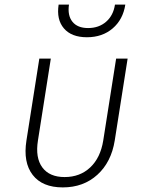

<svg xmlns="http://www.w3.org/2000/svg" viewBox="-20 -805 640 835"><path d="M253 10Q164 10 122 -44.5Q80 -99 95 -194L151 -550H201L145 -194Q133 -119 164 -77Q195 -35 261 -35Q328 -35 372.5 -77Q417 -119 429 -194L485 -550H535L479 -194Q464 -100 403.5 -45Q343 10 253 10ZM358 -643Q291 -643 258 -681.5Q225 -720 235 -785H280Q273 -738 295 -710.5Q317 -683 363 -683Q410 -683 441.5 -710.5Q473 -738 480 -785H525Q515 -720 470 -681.5Q425 -643 358 -643Z"/></svg>

Font: NKDuy Mono Thin
Style: Italic
Weight: 100
Italic angle: -9°
Monospace: yes
Designer: NKDuy
Foundry: NKDuy
Version: Version 2.251; ttfautohint (v1.8.4.7-5d5b)